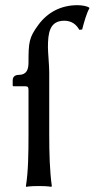

<svg xmlns="http://www.w3.org/2000/svg" viewBox="-20 -718 365 741"><path d="M170 -439C170 -465 165 -517 165 -535C165 -590 171 -638 228 -638C257 -638 275 -623 286 -603L297 -604C304 -631 314 -667 325 -686L324 -689C316 -694 298 -698 279 -698C216 -698 164 -671 128 -622C92 -573 90 -555 90 -477C90 -450 83 -429 52 -429C34 -429 29 -417 29 -409V-390C29 -386 30 -385 34 -385H78C88 -385 90 -381 90 -369V-200C90 -126 89 -54 80 0L81 3C81 3 95 0 130 0C164 0 178 3 178 3L180 0C172 -57 170 -125 170 -200Z"/></svg>

Font: Libertinus Sans
Style: Regular
Weight: 400
Designer: Philipp H. Poll, Khaled Hosny
Foundry: Caleb Maclennan
Version: Version 7.050;RELEASE